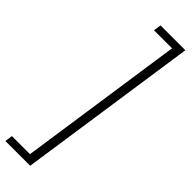

<svg xmlns="http://www.w3.org/2000/svg" viewBox="-377 -742 989 989"><g transform="rotate(45 117.5 -247.0)"><path d="M-43 205H88.5L220.5 -698H89L95 -739.5H276L131.5 246.5H-49Z"/></g></svg>

Font: HK Grotesk Light
Style: Italic
Weight: 300
Italic angle: -16°
Designer: Alfredo Marco Pradil
Foundry: Hanken Design Co.
Version: Version 3.001